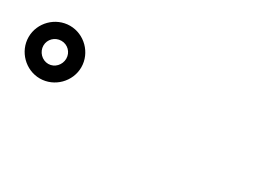

<svg xmlns="http://www.w3.org/2000/svg" viewBox="-21 -1090 1042 764"><g transform="rotate(30 500.0 -708.0)"><path d="M30 -708C30 -642 85 -587 151 -587C217 -587 272 -642 272 -708C272 -774 217 -829 151 -829C85 -829 30 -774 30 -708ZM98 -708C98 -737 122 -760 151 -760C180 -760 203 -737 203 -708C203 -679 180 -654 151 -654C122 -654 98 -679 98 -708Z"/></g></svg>

Font: Noto Sans HK Black
Style: Regular
Weight: 900
Designer: Ryoko NISHIZUKA 西塚涼子 (kana, bopomofo & ideographs); Paul D. Hunt (Latin, Greek & Cyrillic); Sandoll Communications 산돌커뮤니
Foundry: Adobe
Version: Version 2.004;hotconv 1.0.118;makeotfexe 2.5.65603